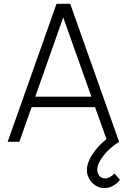

<svg xmlns="http://www.w3.org/2000/svg" viewBox="-20 -740 662 1002"><path d="M20 0H81L145 -181H476L535.5 -14.5C477 34 433.5 94.5 433.5 147.5C433.5 197.5 475 241.5 525 241.5C554 241.5 583.5 227.5 606 198.5L577.5 165C563 181 545 191.5 528.5 191.5C506.5 191.5 487.5 173 487.5 146C487.5 100 540.5 38.5 601.5 0L346.5 -720H275ZM164 -235.5 310 -649 457 -235.5Z"/></svg>

Font: Eudonet Light
Style: Regular
Weight: 300
Designer: Mikhail Sharanda
Foundry: Mikhail Sharanda
Version: Version 4.503;Glyphs 3.1.2 (3151)